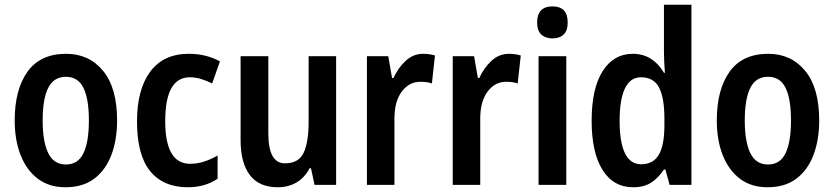

<svg xmlns="http://www.w3.org/2000/svg" viewBox="-20 -780 3518 810"><path d="M474 -272Q474 -190 450 -126.5Q426 -63 378 -26.5Q330 10 256 10Q187 10 139.5 -26Q92 -62 67 -125.5Q42 -189 42 -272Q42 -402 96 -477.5Q150 -553 259 -553Q356 -553 415 -481Q474 -409 474 -272ZM160 -272Q160 -182 183.5 -134Q207 -86 258 -86Q309 -86 332 -133.5Q355 -181 355 -272Q355 -363 332 -409.5Q309 -456 258 -456Q207 -456 183.5 -409.5Q160 -363 160 -272Z M772 10Q669 10 613.5 -58Q558 -126 558 -268Q558 -403 614 -478Q670 -553 776 -553Q815 -553 848 -544.5Q881 -536 908 -521L875 -428Q851 -440 827.5 -447Q804 -454 781 -454Q677 -454 677 -269Q677 -89 782 -89Q812 -89 841.5 -98.5Q871 -108 898 -124V-26Q845 10 772 10Z M1398 -543V0H1307L1292 -70H1286Q1265 -30 1230.5 -10Q1196 10 1152 10Q1073 10 1034 -41.5Q995 -93 995 -189V-543H1112V-217Q1112 -91 1182 -91Q1240 -91 1261 -135.5Q1282 -180 1282 -267V-543Z M1765 -553Q1791 -553 1815 -546L1802 -428Q1782 -435 1753 -435Q1706 -435 1675 -393.5Q1644 -352 1644 -280V0H1528V-543H1618L1634 -451H1640Q1659 -493 1691 -523Q1723 -553 1765 -553Z M2127 -553Q2153 -553 2177 -546L2164 -428Q2144 -435 2115 -435Q2068 -435 2037 -393.5Q2006 -352 2006 -280V0H1890V-543H1980L1996 -451H2002Q2021 -493 2053 -523Q2085 -553 2127 -553Z M2311 -753Q2375 -753 2375 -685Q2375 -651 2358 -634.5Q2341 -618 2311 -618Q2281 -618 2263.5 -634.5Q2246 -651 2246 -685Q2246 -753 2311 -753ZM2369 -543V0H2252V-543Z M2651 10Q2568 10 2522 -63Q2476 -136 2476 -271Q2476 -407 2522.5 -480Q2569 -553 2649 -553Q2693 -553 2726 -532Q2759 -511 2781 -473H2785Q2783 -498 2782 -521.5Q2781 -545 2781 -563V-760H2897V0H2805L2787 -65H2781Q2757 -29 2727 -9.5Q2697 10 2651 10ZM2685 -87Q2736 -87 2759.5 -127.5Q2783 -168 2783 -252V-279Q2783 -367 2760.5 -410.5Q2738 -454 2684 -454Q2639 -454 2616.5 -407Q2594 -360 2594 -271Q2594 -87 2685 -87Z M3436 -272Q3436 -190 3412 -126.5Q3388 -63 3340 -26.5Q3292 10 3218 10Q3149 10 3101.5 -26Q3054 -62 3029 -125.5Q3004 -189 3004 -272Q3004 -402 3058 -477.5Q3112 -553 3221 -553Q3318 -553 3377 -481Q3436 -409 3436 -272ZM3122 -272Q3122 -182 3145.5 -134Q3169 -86 3220 -86Q3271 -86 3294 -133.5Q3317 -181 3317 -272Q3317 -363 3294 -409.5Q3271 -456 3220 -456Q3169 -456 3145.5 -409.5Q3122 -363 3122 -272Z"/></svg>

Font: Noto Sans Myanmar UI Condensed SemiBold
Style: Regular
Weight: 600
Width: 3
Designer: Monotype Design Team
Foundry: Monotype Imaging Inc.
Version: Version 2.103; ttfautohint (v1.8.4.7-5d5b)